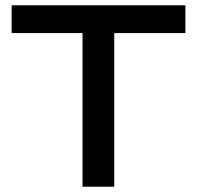

<svg xmlns="http://www.w3.org/2000/svg" viewBox="-20 -706 745 726"><path d="M292 0V-581H24V-686H681V-581H412V0Z"/></svg>

Font: Archivo SemiExpanded Medium
Style: Regular
Weight: 500
Width: 6
Designer: Hector Gatti
Foundry: Omnibus-Type
Version: Version 2.001; ttfautohint (v1.8.3)